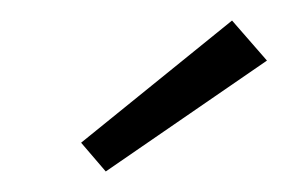

<svg xmlns="http://www.w3.org/2000/svg" viewBox="-20 -736 280 187"><path d="M83 -569 59 -597 206 -716 240 -677Z"/></svg>

Font: DM Sans 9pt ExtraLight
Style: Italic
Weight: 250
Italic angle: -10°
Version: Version 4.004;gftools[0.9.30]